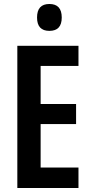

<svg xmlns="http://www.w3.org/2000/svg" viewBox="-20 -944 458 964"><path d="M374 0H67V-714H374V-613H184V-422H362V-321H184V-103H374ZM228 -924Q290 -924 290 -856Q290 -789 228 -789Q166 -789 166 -856Q166 -924 228 -924Z"/></svg>

Font: Noto Sans ExtraCondensed SemiBold
Style: Regular
Weight: 600
Width: 2
Designer: Monotype Design Team
Foundry: Monotype Imaging Inc.
Version: Version 2.013; ttfautohint (v1.8.4.7-5d5b)